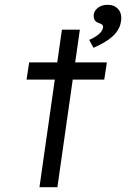

<svg xmlns="http://www.w3.org/2000/svg" viewBox="-20 -783 527 803"><path d="M145 0 239 -659H314L220 0ZM91 -450 102 -522H427L416 -450ZM371 -583 353 -616Q369 -623 382 -631.5Q395 -640 402 -649Q409 -658 411 -667Q412 -675 408 -679Q404 -683 393 -687Q380 -691 375.5 -700Q371 -709 372 -722Q375 -740 391 -751.5Q407 -763 430 -763Q459 -763 475 -744Q491 -725 486 -694Q484 -677 475 -661Q466 -645 451.5 -631.5Q437 -618 416.5 -606Q396 -594 371 -583Z"/></svg>

Font: Lexend Light
Style: Italic
Weight: 300
Italic angle: -8.13011°
Designer: Bonnie Shaver-Troup, Thomas Jockin
Foundry: Lexend
Version: Version 1.007